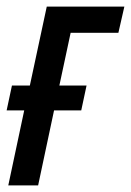

<svg xmlns="http://www.w3.org/2000/svg" viewBox="-27 -559 395 579"><path d="M-2 0 46 -226H-7L9 -301H63L114 -539H348L330 -460H186L152 -301H234L218 -226H136L88 0Z"/></svg>

Font: Noto Sans ExtraCondensed Medium
Style: Italic
Weight: 500
Width: 2
Italic angle: -12°
Designer: Monotype Design Team
Foundry: Monotype Imaging Inc.
Version: Version 2.013; ttfautohint (v1.8.4.7-5d5b)